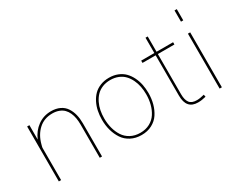

<svg xmlns="http://www.w3.org/2000/svg" viewBox="-94 -1074 1802 1468"><g transform="rotate(-30 807.0 -340.0)"><path d="M471.2 -293V0H451.2V-293Q451.2 -323.2 446.8 -349.4Q442.4 -375.5 431.9 -398.9Q421.4 -422.4 405 -439Q388.7 -455.6 363.3 -465.3Q337.9 -475.1 305.2 -475.1Q232.4 -475.1 183.8 -430.2Q135.3 -385.3 116.2 -312Q115.7 -309.6 113.8 -303Q111.8 -296.4 110.8 -291.3Q109.9 -286.1 109.9 -282.2V0H89.8V-484.9H109.9V-357.9Q136.2 -420.9 187.7 -458Q239.3 -495.1 305.2 -495.1Q349.6 -495.1 382.6 -479.2Q415.5 -463.4 434.6 -434.6Q453.6 -405.8 462.4 -370.6Q471.2 -335.4 471.2 -293Z M1021.5 -243.2Q1021.5 -193.4 1009.5 -149.2Q997.6 -105 973.6 -68.8Q949.7 -32.7 909.4 -11.5Q869.1 9.8 816.9 9.8Q764.6 9.8 723.9 -11.5Q683.1 -32.7 659.2 -68.8Q635.3 -105 623 -149.2Q610.8 -193.4 610.8 -243.2Q610.8 -282.2 618.2 -318.4Q625.5 -354.5 641.6 -387Q657.7 -419.4 681.4 -443.4Q705.1 -467.3 740 -481.2Q774.9 -495.1 816.9 -495.1Q858.9 -495.1 893.3 -481.2Q927.7 -467.3 951.2 -443.4Q974.6 -419.4 990.7 -387Q1006.8 -354.5 1014.2 -318.4Q1021.5 -282.2 1021.5 -243.2ZM1001.5 -243.2Q1001.5 -278.8 995.1 -311.8Q988.8 -344.7 974.4 -374.8Q960 -404.8 939 -427Q918 -449.2 886.5 -462.2Q855 -475.1 816.9 -475.1Q778.3 -475.1 746.8 -462.2Q715.3 -449.2 694.1 -427Q672.9 -404.8 658.2 -374.8Q643.6 -344.7 637.2 -311.8Q630.9 -278.8 630.9 -243.2Q630.9 -197.8 641.6 -157Q652.3 -116.2 673.8 -82.8Q695.3 -49.3 732.2 -29.5Q769 -9.8 816.9 -9.8Q864.3 -9.8 900.9 -29.5Q937.5 -49.3 959 -82.8Q980.5 -116.2 991 -157Q1001.5 -197.8 1001.5 -243.2Z M1380.9 -20 1384.8 0Q1348.1 9.8 1314.5 9.8Q1212.9 9.8 1212.9 -108.9V-464.8H1096.7V-484.9H1212.9V-620.1H1232.4V-484.9H1378.4V-464.8H1232.4V-108.9Q1232.4 -60.5 1251 -35.2Q1269.5 -9.8 1315.4 -9.8Q1342.3 -9.8 1380.9 -20Z M1529.3 -689.9V-590.8H1509.3V-689.9ZM1529.3 -484.9V0H1509.3V-484.9Z"/></g></svg>

Font: Genome Thin
Style: Regular
Weight: 250
Designer: Alfredo Marco Pradil
Version: Version 1.001